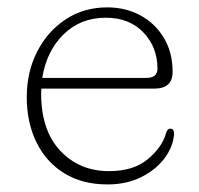

<svg xmlns="http://www.w3.org/2000/svg" viewBox="-20 -489 539 520"><path d="M447.5 -294Q447.5 -249 397.5 -249H92Q91.5 -242 91.5 -235Q91.5 -136 143.2 -80.8Q195 -25.5 275.5 -25.5Q341 -25.5 379.8 -57.5Q418.5 -89.5 429.5 -127.5Q433 -140.5 441.5 -140.5Q447.5 -140.5 449.5 -136.2Q451.5 -132 451.5 -126.5Q449 -91.5 425.5 -60.2Q402 -29 362.2 -9.2Q322.5 10.5 271 10.5Q203 10.5 154 -19.8Q105 -50 78.8 -103.5Q52.5 -157 52.5 -226Q52.5 -294.5 80.8 -349.5Q109 -404.5 158.2 -436.8Q207.5 -469 270.5 -469Q320.5 -469 360.5 -447.2Q400.5 -425.5 424 -386.2Q447.5 -347 447.5 -294ZM266.5 -441Q198 -441 152 -395.8Q106 -350.5 94.5 -278H376.5Q406.5 -278 406.5 -303Q406.5 -361 368.5 -401Q330.5 -441 266.5 -441Z"/></svg>

Font: Fraunces 9pt S100 Thin
Style: Regular
Weight: 100
Version: Version 1.000; ttfautohint (v1.8.3)